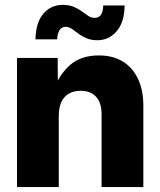

<svg xmlns="http://www.w3.org/2000/svg" viewBox="-20 -757 649 777"><path d="M217.8 -287.1V0H48.8V-522.5H213.4L214.4 -384.3H193.4Q216.8 -451.7 261.5 -492.2Q306.2 -532.7 379.9 -532.7Q436.5 -532.7 476.6 -508.3Q516.6 -483.9 538.3 -438.2Q560.1 -392.6 560.1 -329.1V0H391.1V-294.9Q391.1 -340.8 368.9 -365.2Q346.7 -389.6 306.2 -389.6Q279.3 -389.6 259.3 -378.4Q239.3 -367.2 228.5 -344.5Q217.8 -321.8 217.8 -287.1ZM374 -594.2Q348.6 -594.2 329.8 -602.3Q311 -610.4 296.9 -621.3Q282.7 -632.3 270.5 -640.4Q258.3 -648.4 245.6 -648.4Q229.5 -648.4 220.9 -634.8Q212.4 -621.1 211.4 -597.7H123.5Q125 -666.5 155.8 -701.9Q186.5 -737.3 233.9 -737.3Q259.3 -737.3 278.1 -729.5Q296.9 -721.7 311 -711.2Q325.2 -700.7 337.4 -692.6Q349.6 -684.6 362.3 -684.6Q380.9 -684.6 388.9 -697.5Q397 -710.4 397.9 -734.9H484.4Q483.4 -666.5 451.9 -630.4Q420.4 -594.2 374 -594.2Z"/></svg>

Font: Inter 28pt ExtraBold
Style: Regular
Weight: 800
Designer: Rasmus Andersson
Foundry: rsms
Version: Version 4.001;git-66647c0bb